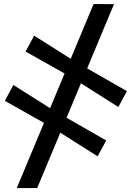

<svg xmlns="http://www.w3.org/2000/svg" viewBox="-20 -780 660 950"><path d="M63 150.5 443 -760 544 -759.5 164 150.5ZM463 -6.5 261.5 -134 211 -164.5 4 -281 46 -359.5 239.5 -237.5 289 -209 505.5 -85ZM565.5 -250.5 364.5 -378 313.5 -408.5 106.5 -525 149 -603.5 342 -481.5 391.5 -453 608 -329Z"/></svg>

Font: Merriweather 20pt
Style: Bold Italic
Weight: 700
Italic angle: -7.8°
Version: Version 2.101